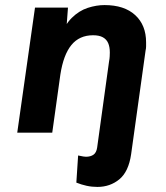

<svg xmlns="http://www.w3.org/2000/svg" viewBox="-20 -523 656 757"><path d="M364 214Q342 214 321.5 209.5Q301 205 281 197L288 90Q301 93 308.5 94Q316 95 319 95Q337 95 348.5 87Q360 79 363 59L410 -281Q412 -291 412.5 -300.5Q413 -310 413 -316Q413 -338 406.5 -353Q400 -368 385.5 -376Q371 -384 347 -384Q293 -384 261.5 -345.5Q230 -307 218 -229L186 0H48L118 -493H248L238 -359L216 -371Q234 -424 263 -452.5Q292 -481 326 -492Q360 -503 392 -503Q470 -503 513 -463.5Q556 -424 556 -356Q556 -349 556 -340.5Q556 -332 554 -324L497 85Q487 154 450.5 184Q414 214 364 214Z"/></svg>

Font: Hanken Grotesk ExtraBold
Style: Italic
Weight: 800
Italic angle: -8°
Designer: Alfredo Marco Pradil
Foundry: Hanken Design Co.
Version: Version 3.013